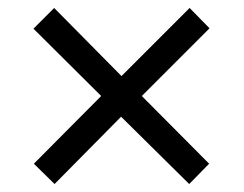

<svg xmlns="http://www.w3.org/2000/svg" viewBox="-20 -594 612 482"><path d="M456 -574 506 -523 336 -353 505 -183 455 -132 284 -301 117 -132 65 -183 234 -353 64 -522 116 -574 285 -403Z"/></svg>

Font: Noto Sans New Tai Lue
Style: Regular
Weight: 400
Designer: Monotype Design Team
Foundry: Monotype Imaging Inc.
Version: Version 2.003